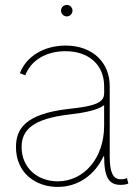

<svg xmlns="http://www.w3.org/2000/svg" viewBox="-20 -736 550 768"><path d="M210.9 11.7C293 11.7 359.9 -37.1 393.6 -110.4H396.5C396.5 -23.4 418 3.4 461.9 3.4C480.5 3.4 487.8 0.5 493.2 -2L487.8 -23.9C478 -19.5 474.6 -19 461.9 -19C431.6 -19 418.9 -48.3 418.9 -109.9V-391.6C418.9 -484.4 352.5 -553.7 242.2 -553.7C156.7 -553.7 85.4 -511.2 59.6 -443.4L81.1 -434.6C104 -495.6 165 -531.2 242.2 -531.2C335.4 -531.2 396.5 -476.1 396.5 -391.6C396.5 -356.9 401.4 -340.3 370.6 -324.2C343.3 -310.5 297.4 -305.2 250 -299.8C82.5 -279.8 43.9 -221.7 43.9 -147.5C43.9 -45.4 121.1 11.7 210.9 11.7ZM210.9 -10.7C129.4 -10.7 66.4 -65.4 66.4 -147.5C66.4 -217.3 112.3 -261.2 258.8 -278.3C321.3 -285.6 369.6 -295.4 396.5 -315.4V-233.4C396.5 -101.1 314 -10.7 210.9 -10.7ZM247.1 -670.4C259.8 -670.4 270 -680.7 270 -693.4C270 -706.1 259.8 -716.3 247.1 -716.3C234.4 -716.3 224.1 -706.1 224.1 -693.4C224.1 -680.7 234.4 -670.4 247.1 -670.4Z"/></svg>

Font: Raveo Thin
Style: Regular
Weight: 100
Designer: Jakub Foglar, Rasmus Andersson (Inter)
Foundry: Jakubfoglar.com
Version: Version 1.100;Glyphs 3.2.3 (3260)